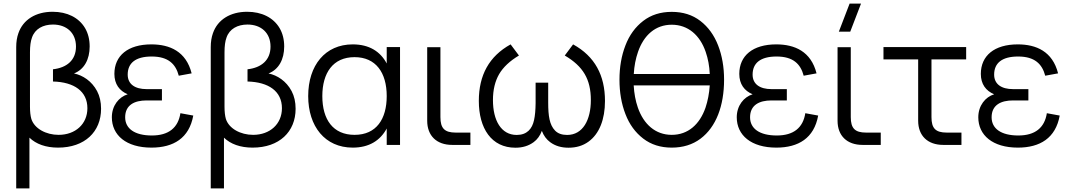

<svg xmlns="http://www.w3.org/2000/svg" viewBox="-20 -800 5898 1060"><path d="M69.5 240H142.5V-40C179 -4.5 233 15 300.5 15C448 15 538 -72.5 538 -199.5C538 -237 530.5 -269.5 516 -297C486.5 -352.5 437 -384.5 388.5 -394.5C445 -416.5 475 -472 475 -543.5C475 -582 466.5 -616 449.5 -645C415 -703 351 -735 270.5 -735C178 -735 107.5 -692 81.5 -616.5C73.5 -594 69.5 -568.5 69.5 -540ZM303.5 -55.5C234 -55.5 170 -90 153 -143.5C148 -161 145.5 -183.5 145.5 -211V-511.5C145.5 -545.5 149 -572.5 156.5 -592.5C173 -641 218 -664.5 272.5 -664.5C347.5 -664.5 399.5 -618.5 399.5 -543C399.5 -467.5 348.5 -426 272.5 -417.5V-350C389.5 -347 462.5 -296 462.5 -202.5C462.5 -115.5 396.5 -55.5 303.5 -55.5Z M816 15C938 15 1024.5 -37.5 1047 -162L976 -175C963.5 -94.5 911 -52 818.5 -52C722.5 -52 671 -90.5 671 -152.5C671 -220.5 722.5 -245.5 789 -245.5H874V-308H789C725 -308 685 -335.5 685 -388C685 -451 727 -488 817.5 -488C909 -488 950 -446.5 967 -382L1038 -395C1007.5 -516 917.5 -555 815.5 -555C686 -555 611.5 -492.5 611.5 -392C611.5 -335.5 639.5 -298.5 685 -279.5C636.5 -264.5 597.5 -217 597.5 -152.5C597.5 -53.5 677 15 816 15Z M1143.5 240H1216.5V-40C1253 -4.5 1307 15 1374.5 15C1522 15 1612 -72.5 1612 -199.5C1612 -237 1604.5 -269.5 1590 -297C1560.5 -352.5 1511 -384.5 1462.5 -394.5C1519 -416.5 1549 -472 1549 -543.5C1549 -582 1540.5 -616 1523.5 -645C1489 -703 1425 -735 1344.5 -735C1252 -735 1181.5 -692 1155.5 -616.5C1147.5 -594 1143.5 -568.5 1143.5 -540ZM1377.5 -55.5C1308 -55.5 1244 -90 1227 -143.5C1222 -161 1219.5 -183.5 1219.5 -211V-511.5C1219.5 -545.5 1223 -572.5 1230.5 -592.5C1247 -641 1292 -664.5 1346.5 -664.5C1421.5 -664.5 1473.5 -618.5 1473.5 -543C1473.5 -467.5 1422.5 -426 1346.5 -417.5V-350C1463.5 -347 1536.5 -296 1536.5 -202.5C1536.5 -115.5 1470.5 -55.5 1377.5 -55.5Z M2115 -540V-449.5C2080 -515.5 2018.5 -555 1927.5 -555C1775.5 -555 1681.5 -439.5 1681.5 -269.5C1681.5 -102.5 1774 15 1927.5 15C2018 15 2079.5 -24.5 2115 -90.5V0H2188.5V-540ZM1937.5 -484.5C2054.5 -484.5 2115 -399.5 2115 -269.5C2115 -143.5 2058.5 -55.5 1937.5 -55.5C1819 -55.5 1759.5 -139.5 1759.5 -269.5C1759.5 -397 1818 -484.5 1937.5 -484.5Z M2577 -68H2496C2434.5 -68 2411.5 -91.5 2411.5 -153.5V-539.5H2338.5V-133.5C2338.5 -50.5 2390.5 0 2476.5 0H2577Z M2825.5 15.5C2864.5 15.5 2898 5.5 2926 -15C2946.5 -30 2961.5 -51 2971.5 -77.5C2981.5 -51 2997 -30 3017.5 -15C3045 5.5 3079 15.5 3118.5 15.5C3161.5 15.5 3198 4.5 3228.5 -17.5C3289 -61 3320 -141 3320 -242.5C3320 -384 3264 -489 3144 -555L3098 -493.5C3199.5 -434 3242 -362 3242 -247.5C3242 -138 3198 -55 3111 -55C3082 -55 3060 -63 3044.5 -79C3014 -110.5 3006.5 -158.5 3006.5 -234.5V-343.5H2937V-230.5C2936.5 -193 2934 -162 2928.5 -137.5C2918 -88 2889 -55 2832.5 -55C2746.5 -55 2701.5 -135.5 2701.5 -247.5C2701.5 -304 2713 -351.5 2735.5 -390.5C2758 -429 2794.5 -463.5 2845 -493.5L2799 -555C2680.5 -489.5 2623.5 -385 2623.5 -243C2623.5 -91.5 2693 15.5 2825.5 15.5Z M3688.5 15C3750.5 15 3803.5 -1.5 3847 -34C3934 -99 3977.5 -216.5 3977.5 -360C3977.5 -429.5 3966.5 -493 3944.5 -549.5C3922.5 -606 3890 -651 3846.5 -684.5C3803 -718 3750.5 -734.5 3688.5 -734.5C3627 -734.5 3574.5 -718 3531 -684.5C3487.5 -651 3454.5 -606 3433 -549.5C3411 -493 3400 -429.5 3400 -360C3400 -290 3411 -226.5 3433 -170C3454.5 -113.5 3487.5 -68.5 3531 -35C3574.5 -1.5 3627 15 3688.5 15ZM3479 -391.5C3481.5 -436 3489.5 -476.5 3502.5 -514C3534.5 -606 3598.5 -663.5 3688.5 -663.5C3779 -663.5 3844.5 -605.5 3876 -513.5C3889 -476 3896.5 -435.5 3898.5 -391.5ZM3688.5 -55.5C3598.5 -55.5 3533.5 -114 3501.5 -206C3488.5 -243.5 3481 -284.5 3478.5 -328.5H3898.5C3895.5 -284 3887.5 -243 3875 -205.5C3843 -113.5 3779 -55.5 3688.5 -55.5Z M4266 15C4388 15 4474.5 -37.5 4497 -162L4426 -175C4413.5 -94.5 4361 -52 4268.5 -52C4172.5 -52 4121 -90.5 4121 -152.5C4121 -220.5 4172.5 -245.5 4239 -245.5H4324V-308H4239C4175 -308 4135 -335.5 4135 -388C4135 -451 4177 -488 4267.5 -488C4359 -488 4400 -446.5 4417 -382L4488 -395C4457.5 -516 4367.5 -555 4265.5 -555C4136 -555 4061.5 -492.5 4061.5 -392C4061.5 -335.5 4089.5 -298.5 4135 -279.5C4086.5 -264.5 4047.5 -217 4047.5 -152.5C4047.5 -53.5 4127 15 4266 15Z M4674 -625 4733.5 -780H4670.5L4611 -625ZM4842.5 -68H4761.5C4700 -68 4677 -91.5 4677 -153.5V-539.5H4604V-133.5C4604 -50.5 4656 0 4742 0H4842.5Z M4857.5 -472H5049V-133.5C5049 -50.5 5101.5 0 5187.5 0H5288V-68H5207C5145 -68 5122.5 -91.5 5122.5 -153.5V-472H5314V-540H4857.5Z M5599.5 15C5721.5 15 5808 -37.5 5830.5 -162L5759.5 -175C5747 -94.5 5694.5 -52 5602 -52C5506 -52 5454.5 -90.5 5454.5 -152.5C5454.5 -220.5 5506 -245.5 5572.5 -245.5H5657.5V-308H5572.5C5508.5 -308 5468.5 -335.5 5468.5 -388C5468.5 -451 5510.5 -488 5601 -488C5692.5 -488 5733.5 -446.5 5750.5 -382L5821.5 -395C5791 -516 5701 -555 5599 -555C5469.5 -555 5395 -492.5 5395 -392C5395 -335.5 5423 -298.5 5468.5 -279.5C5420 -264.5 5381 -217 5381 -152.5C5381 -53.5 5460.5 15 5599.5 15Z"/></svg>

Font: Vela Sans
Style: Regular
Weight: 400
Designer: Principal design: Mikhail Sharanda - project Manrope.
Design modification: Ravid Balaliev
Foundry: Mikhail Sharanda
Version: Version 1.001